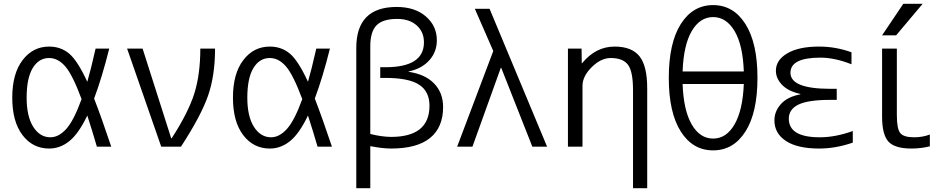

<svg xmlns="http://www.w3.org/2000/svg" viewBox="-20 -777 5010 1017"><path d="M240.2 -530.3Q301.8 -530.3 346.2 -493.2Q390.6 -456.1 442.4 -343.8Q460 -403.3 486.3 -519.5H558.6Q520.5 -367.2 478.5 -254.9Q517.6 -154.3 569.3 0H493.2Q468.8 -84 442.4 -165Q396.5 -69.3 347.7 -29.8Q298.8 9.8 240.2 9.8Q153.3 9.8 99.1 -61.5Q44.9 -132.8 44.9 -259.8Q44.9 -386.7 99.6 -458.5Q154.3 -530.3 240.2 -530.3ZM412.1 -252Q364.3 -380.9 325.7 -425.3Q287.1 -469.7 240.2 -469.7Q185.5 -469.7 153.3 -416.5Q121.1 -363.3 121.1 -259.8Q121.1 -160.2 156.2 -105Q191.4 -49.8 247.1 -49.8Q291 -49.8 331.1 -94.2Q371.1 -138.7 412.1 -252Z M653.3 -519.5H735.4L886.7 -44.9H889.6Q977.5 -180.7 1009.3 -281.7Q1041 -382.8 1041 -519.5H1119.1Q1119.1 -377.9 1082.5 -271.5Q1045.9 -165 938.5 0H834Z M1409.2 -530.3Q1470.7 -530.3 1515.1 -493.2Q1559.6 -456.1 1611.3 -343.8Q1628.9 -403.3 1655.3 -519.5H1727.5Q1689.5 -367.2 1647.5 -254.9Q1686.5 -154.3 1738.3 0H1662.1Q1637.7 -84 1611.3 -165Q1565.4 -69.3 1516.6 -29.8Q1467.8 9.8 1409.2 9.8Q1322.3 9.8 1268.1 -61.5Q1213.9 -132.8 1213.9 -259.8Q1213.9 -386.7 1268.6 -458.5Q1323.2 -530.3 1409.2 -530.3ZM1581.1 -252Q1533.2 -380.9 1494.6 -425.3Q1456.1 -469.7 1409.2 -469.7Q1354.5 -469.7 1322.3 -416.5Q1290 -363.3 1290 -259.8Q1290 -160.2 1325.2 -105Q1360.4 -49.8 1416 -49.8Q1460 -49.8 1500 -94.2Q1540 -138.7 1581.1 -252Z M1867.2 219.7V-523.4Q1867.2 -740.2 2081.1 -740.2Q2177.7 -740.2 2235.8 -689.9Q2293.9 -639.6 2293.9 -563.5Q2293.9 -502 2253.9 -457.5Q2213.9 -413.1 2144.5 -398.4V-396.5Q2232.4 -383.8 2279.8 -334.5Q2327.1 -285.2 2327.1 -210Q2327.1 -102.5 2258.3 -46.4Q2189.5 9.8 2051.8 9.8Q2005.9 9.8 1941.4 -2.9V219.7ZM1941.4 -67.4Q1999 -52.7 2050.8 -51.8Q2254.9 -51.8 2254.9 -216.8Q2254.9 -293 2199.7 -328.6Q2144.5 -364.3 2021.5 -364.3H1994.1V-420.9H2021.5Q2225.6 -420.9 2225.6 -552.7Q2225.6 -608.4 2187 -642.6Q2148.4 -676.8 2084 -676.8Q2007.8 -676.8 1974.6 -643.1Q1941.4 -609.4 1941.4 -532.2Z M2495.1 -730.5H2573.2L2877.9 0H2799.8L2634.8 -418H2632.8L2482.4 0H2401.4L2592.8 -506.8Z M2988.3 0V-519.5H3060.5L3061.5 -442.4H3063.5Q3135.7 -530.3 3235.4 -530.3Q3326.2 -530.3 3367.2 -479Q3408.2 -427.7 3408.2 -309.6V219.7H3333V-299.8Q3333 -398.4 3306.2 -434.1Q3279.3 -469.7 3214.8 -469.7Q3163.1 -469.7 3114.3 -421.4Q3065.4 -373 3065.4 -322.3V0Z M3585.9 -649.4Q3649.4 -750 3757.3 -750Q3865.2 -750 3928.7 -649.4Q3992.2 -548.8 3992.2 -364.7Q3992.2 -180.7 3928.7 -80.6Q3865.2 19.5 3757.3 19.5Q3649.4 19.5 3585.9 -80.6Q3522.5 -180.7 3522.5 -364.7Q3522.5 -548.8 3585.9 -649.4ZM3595.7 -332Q3600.6 -192.4 3644 -117.7Q3687.5 -43 3757.3 -43Q3827.1 -43 3870.6 -117.7Q3914.1 -192.4 3919.9 -332ZM3595.7 -398.4H3919.9Q3915 -538.1 3871.1 -612.3Q3827.1 -686.5 3757.3 -686.5Q3687.5 -686.5 3644 -612.3Q3600.6 -538.1 3595.7 -398.4Z M4322.3 -49.8Q4405.3 -49.8 4497.1 -83V-21.5Q4406.2 9.8 4318.4 9.8Q4204.1 9.8 4143.1 -30.3Q4082 -70.3 4082 -139.6Q4082 -187.5 4116.7 -226.1Q4151.4 -264.6 4219.7 -277.3V-279.3Q4156.2 -293 4123 -327.1Q4089.8 -361.3 4089.8 -402.3Q4089.8 -459 4150.4 -494.6Q4210.9 -530.3 4318.4 -530.3Q4407.2 -530.3 4490.2 -500V-436.5Q4401.4 -471.7 4325.2 -471.7Q4167 -471.7 4167 -391.6Q4167 -306.6 4377.9 -306.6H4412.1V-248H4377.9Q4260.7 -248 4209.5 -223.1Q4158.2 -198.2 4158.2 -148.4Q4158.2 -49.8 4322.3 -49.8Z M4730.5 -167Q4730.5 -94.7 4748.5 -72.3Q4766.6 -49.8 4821.3 -49.8Q4867.2 -49.8 4905.3 -64.5V-2Q4858.4 9.8 4807.6 9.8Q4719.7 9.8 4686 -26.9Q4652.3 -63.5 4652.3 -160.2V-519.5H4730.5ZM4764.6 -756.8H4867.2L4726.6 -589.8H4652.3Z"/></svg>

Font: Mgen+ 1c regular
Style: Regular
Weight: 400
Designer: [Source Han Sans]
Ryoko NISHIZUKA  (kana & ideographs); Paul D. Hunt (Latin, Greek & Cyrillic); Wenlong ZHANG  (bopomofo
Version: Version 1.059.20150602